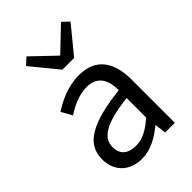

<svg xmlns="http://www.w3.org/2000/svg" viewBox="-245 -936 1053 1053"><g transform="rotate(-45 281.5 -410.0)"><path d="M217 13C284 13 345 -22 397 -65H400L408 0H483V-334C483 -469 428 -557 295 -557C207 -557 131 -518 82 -486L117 -423C160 -452 217 -481 280 -481C369 -481 392 -414 392 -344C161 -318 59 -259 59 -141C59 -43 126 13 217 13ZM243 -61C189 -61 147 -85 147 -147C147 -217 209 -262 392 -283V-132C339 -85 295 -61 243 -61ZM253 -642H344L471 -797L433 -833L301 -707H297L165 -833L126 -797Z"/></g></svg>

Font: Noto Sans Mono CJK SC
Style: Regular
Weight: 400
Designer: Ryoko NISHIZUKA 西塚涼子 (kana, bopomofo & ideographs); Paul D. Hunt (Latin, Greek & Cyrillic); Sandoll Communications 산돌커뮤니
Foundry: Adobe
Version: Version 2.004;hotconv 1.0.118;makeotfexe 2.5.65603